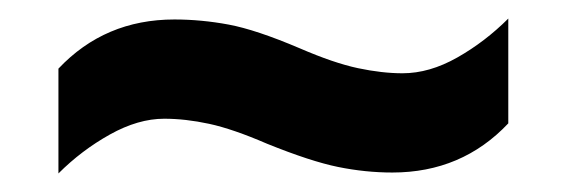

<svg xmlns="http://www.w3.org/2000/svg" viewBox="-20 -456 612 207"><path d="M268 -301Q231 -317 205.5 -322.5Q180 -328 157 -328Q129 -328 98.5 -311Q68 -294 43 -269V-382Q93 -435 168 -435Q197 -435 226.5 -429.5Q256 -424 303 -404Q340 -388 366 -382.5Q392 -377 414 -377Q443 -377 473 -394Q503 -411 528 -436V-323Q478 -270 403 -270Q374 -270 344.5 -276Q315 -282 268 -301Z"/></svg>

Font: Noto IKEA Latin
Style: Bold
Weight: 700
Designer: Monotype Design Team
Foundry: Monotype Imaging Inc.
Version: Version 1.0